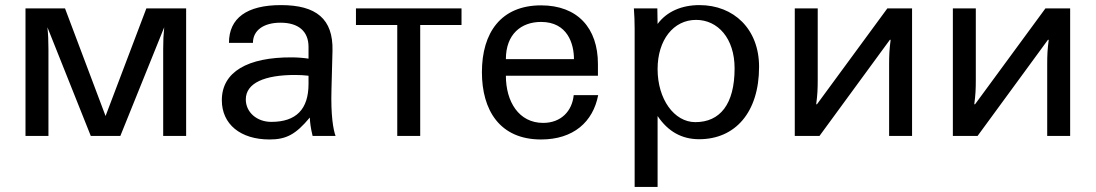

<svg xmlns="http://www.w3.org/2000/svg" viewBox="-20 -533 4297 753"><path d="M710 -500H554L394 -78L235 -500H80V0H170V-340C170 -374 169 -396 166 -426L336 0H452L624 -426C621 -396 620 -374 620 -340V0H710Z M1190 -204C1190 -105 1142 -55 1044 -55C987 -55 944 -93 944 -143C944 -208 1019 -239 1137 -239C1159 -239 1170 -238 1190 -236ZM850 -140C850 -46 923 14 1037 14C1103 14 1140 -6 1195 -72C1196 -52 1198 -33 1206 0H1296C1287 -24 1277 -81 1280 -182L1284 -334C1287 -459 1220 -513 1082 -513C948 -513 878 -462 878 -365H972C972 -414 1014 -444 1080 -444C1151 -444 1190 -410 1190 -349V-303C1171 -306 1145 -308 1125 -308C951 -309 850 -251 850 -140Z M1538 0H1628V-435H1790V-500H1376V-435H1538Z M1870 -250C1870 -102 1939 14 2102 14C2229 14 2306 -55 2326 -160H2230C2224 -98 2181 -51 2110 -51C2015 -51 1964 -134 1964 -236H2325V-282C2325 -423 2245 -512 2102 -512C1945 -512 1870 -405 1870 -250ZM1964 -301C1964 -399 2024 -447 2102 -447C2206 -447 2231 -361 2231 -301Z M2559 -262C2559 -376 2621 -455 2710 -455C2795 -455 2861 -383 2861 -265C2861 -123 2803 -54 2707 -54C2624 -54 2559 -144 2559 -262ZM2559 -78C2600 -17 2654 13 2722 13C2863 13 2957 -92 2957 -271C2957 -419 2858 -513 2723 -513C2654 -513 2595 -488 2559 -439C2559 -460 2558 -491 2558 -500H2466C2468 -474 2469 -447 2469 -421V200H2559Z M3097 0H3194L3470 -377H3473C3468 -339 3467 -318 3467 -280V0H3557V-500H3460L3184 -124H3181C3186 -162 3187 -183 3187 -220V-500H3097Z M3717 0H3814L4090 -377H4093C4088 -339 4087 -318 4087 -280V0H4177V-500H4080L3804 -124H3801C3806 -162 3807 -183 3807 -220V-500H3717Z"/></svg>

Font: Perun
Style: Regular
Weight: 400
Foundry: Copyright (c) Stefan Peev, Context Ltd, 2016
Version: Version 1.089